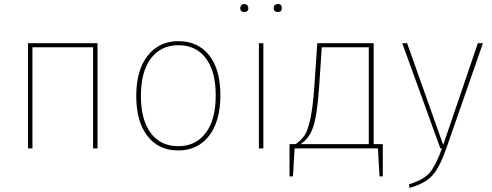

<svg xmlns="http://www.w3.org/2000/svg" viewBox="-20 -732 2425 947"><path d="M439 0V-499H140V0H118V-519H461V0Z M860 -529Q956 -529 1011.5 -459.5Q1067 -390 1067 -262Q1067 -134 1011 -62Q955 10 859 10Q762 10 707 -61.5Q652 -133 652 -259Q652 -386 708.5 -457.5Q765 -529 860 -529ZM860 -509Q774 -509 724.5 -444Q675 -379 675 -259Q675 -141 723.5 -76Q772 -11 859 -11Q945 -11 994.5 -76Q1044 -141 1044 -262Q1044 -380 995.5 -444.5Q947 -509 860 -509Z M1205 -692Q1205 -673 1185 -673Q1165 -673 1165 -692Q1165 -700 1170.5 -706Q1176 -712 1185 -712Q1194 -712 1199.5 -706Q1205 -700 1205 -692ZM1351 -712Q1370 -712 1370 -692Q1370 -673 1351 -673Q1330 -673 1330 -692Q1330 -712 1351 -712ZM1279 -519V0H1257V-519Z M1823 -21H1868V138H1852L1844 0H1433L1425 138H1408V-21H1438Q1466 -41 1481.5 -63Q1497 -85 1510 -142.5Q1523 -200 1530 -300L1545 -519H1823ZM1799 -21V-499H1567L1554 -302Q1544 -159 1523.5 -102.5Q1503 -46 1462 -21Z M2362 -519 2181 1Q2149 92 2114 132Q2079 172 2000 195L1997 177Q2070 155 2099.5 120Q2129 85 2160 0H2152L1964 -519H1988L2166 -17L2337 -519Z"/></svg>

Font: FiraGO Thin
Style: Regular
Weight: 100
Designer: bBox Type
Foundry: bBox Type GmbH
Version: Version 1.001;PS 001.001;hotconv 1.0.88;makeotf.lib2.5.64775